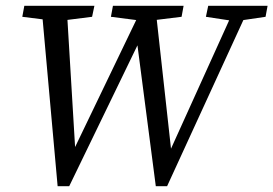

<svg xmlns="http://www.w3.org/2000/svg" viewBox="-20 -635 944 663"><path d="M57 -577 64 -615H306L298 -577L187 -563H169ZM179 8 123 -615H210L241 -99L218 -83L474 -615H516L573 -99L553 -83L794 -615H843L557 8H518L450 -514L483 -537L219 8ZM363 -577 370 -615H614L607 -577L493 -563H472ZM691 -577 699 -615H904L897 -577L802 -563H783Z"/></svg>

Font: Lisu Bosa Light
Style: Italic
Weight: 300
Italic angle: -19°
Designer: David Morse, Annie Olsen, Victor Gaultney, Frank Grießhammer (Latin)
Foundry: SIL International
Version: Version 2.000